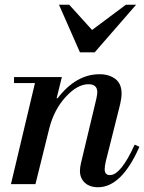

<svg xmlns="http://www.w3.org/2000/svg" viewBox="-20 -774 606 807"><path d="M39 -425V-450H240L218 -361H222Q300 -462 398 -462Q439 -462 465 -442Q491 -422 491 -381Q491 -362 485 -336L425 -97Q420 -76 420 -63Q420 -38 442 -38Q488 -38 546 -166L566 -157Q491 13 392 13Q357 13 336.5 -6Q316 -25 316 -56Q316 -69 320 -87L385 -359Q389 -379 389 -386Q389 -420 352 -420Q305 -420 256 -366.5Q207 -313 187 -234L129 0H26L127 -425ZM509 -754H552L378 -554H316L228 -754H271L367 -648Z"/></svg>

Font: Libre Bodoni
Style: Italic
Weight: 400
Italic angle: -13°
Designer: Pablo Impallari, Rodrigo Fuenzalida
Foundry: Pablo Impallari, Rodrigo Fuenzalida
Version: Version 1.001